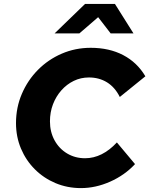

<svg xmlns="http://www.w3.org/2000/svg" viewBox="-20 -954 765 984"><path d="M395 10Q325 10 264.5 -15.5Q204 -41 158.5 -86.5Q113 -132 87.5 -192.5Q62 -253 62 -323Q62 -403 92 -473Q122 -543 174.5 -596Q227 -649 296.5 -679Q366 -709 445 -709Q540 -709 611.5 -671.5Q683 -634 725 -563L594 -457Q569 -507 528.5 -532Q488 -557 436 -557Q394 -557 358 -539.5Q322 -522 294.5 -491Q267 -460 251.5 -419.5Q236 -379 236 -332Q236 -278 259.5 -235Q283 -192 324 -167.5Q365 -143 416 -143Q460 -143 501 -163.5Q542 -184 579 -224L672 -113Q619 -56 544.5 -23Q470 10 395 10ZM260 -783 416 -934H569L664 -783H547L483 -866L387 -783Z"/></svg>

Font: Red Hat Text
Style: Italic
Weight: 300
Italic angle: -12°
Designer: Pentagram, MCKL
Foundry: Pentagram, MCKL
Version: Version 1.023